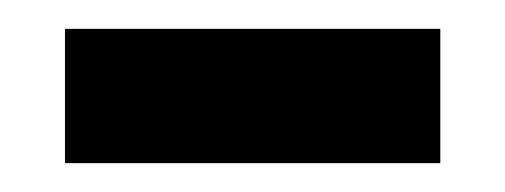

<svg xmlns="http://www.w3.org/2000/svg" viewBox="-20 -339 350 133"><path d="M25 -226V-319H285V-226Z"/></svg>

Font: Noto Serif Armenian SemiBold
Style: Regular
Weight: 600
Version: Version 2.007